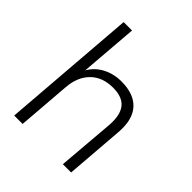

<svg xmlns="http://www.w3.org/2000/svg" viewBox="-204 -860 985 985"><g transform="rotate(45 288.5 -368.0)"><path d="M63 0 121 -736H182L155 -400L141 -386Q162 -448 212.5 -480.5Q263 -513 329 -513Q420 -513 464.5 -463.5Q509 -414 501 -317L476 0H416L442 -313Q447 -388 417.5 -424Q388 -460 321 -460Q244 -460 198.5 -414.5Q153 -369 147 -290L124 0Z"/></g></svg>

Font: Muli Light
Style: Italic
Weight: 300
Italic angle: -4.541°
Designer: Vernon Adams
Foundry: Vernon Adams
Version: Version 2.100; ttfautohint (v1.8.1.43-b0c9)